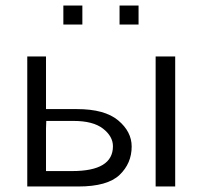

<svg xmlns="http://www.w3.org/2000/svg" viewBox="-20 -677 737 697"><path d="M210 -588V-657H279V-588ZM414 -588V-657H483V-588ZM545 0V-472H616V0ZM79 0V-472H147V-281H259Q360 -281 409 -240Q458 -199 458 -145Q458 -84 414 -42Q370 0 264 0ZM147 -56H242Q390 -56 390 -146Q390 -182 354 -210Q318 -238 247 -238H148Q148 -234 147.5 -224.5Q147 -215 147 -210Z"/></svg>

Font: Coval
Style: ExtraLight
Weight: 250
Foundry: Context Ltd
Version: Version 001.000